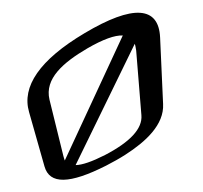

<svg xmlns="http://www.w3.org/2000/svg" viewBox="-164 -829 1037 983"><g transform="rotate(-20 354.5 -337.5)"><path d="M740 -516C788 -669 667 -723 384 -669C120 -619 -12 -522 -21 -387L-42 -98C-49 -2 48 31 256 6C295 1 333 -5 368 -13C488 -40 607 -89 638 -191ZM371 -591C461 -607 526 -607 564 -591L66 -91C66 -95 66 -103 67 -114L99 -411C112 -520 229 -565 371 -591ZM514 -175C496 -108 413 -66 269 -47C194 -38 142 -39 110 -50L607 -530C607 -519 604 -507 602 -495Z"/></g></svg>

Font: Gamestation Warped
Style: Italic
Weight: 400
Designer: Jonas Hecksher
Foundry: Jonas Hecksher, Playtypeª, e-types AS
Version: Version 1.003